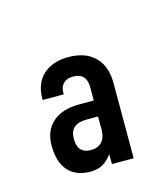

<svg xmlns="http://www.w3.org/2000/svg" viewBox="-74 -902 442 533"><g transform="rotate(-15 147.0 -636.0)"><path d="M247.1 -646.5V-429.7H184.6V-458Q171.9 -441.4 157.7 -433.1Q143.6 -424.8 122.1 -424.8Q80.1 -424.8 58.1 -450.2Q36.1 -475.6 36.1 -522.5Q36.1 -565.4 63.5 -589.4Q90.8 -613.3 139.6 -613.3H181.6V-651.4Q181.6 -692.4 142.6 -692.4Q125 -692.4 115.2 -682.6Q105.5 -672.9 105.5 -656.2V-651.4H44.9V-654.3Q44.9 -699.2 71.8 -723.6Q98.6 -748 143.6 -748Q193.4 -748 220.2 -721.2Q247.1 -694.3 247.1 -646.5ZM181.6 -529.3V-567.4H149.4Q125 -567.4 112.8 -557.1Q100.6 -546.9 100.6 -524.4Q100.6 -482.4 138.7 -482.4Q159.2 -482.4 170.4 -494.6Q181.6 -506.8 181.6 -529.3ZM136.7 -846.7Z"/></g></svg>

Font: Altinn-DIN Condensed
Style: Regular
Weight: 400
Width: 3
Designer: Charles Nix
Foundry: Altinn
Version: Version 2.00